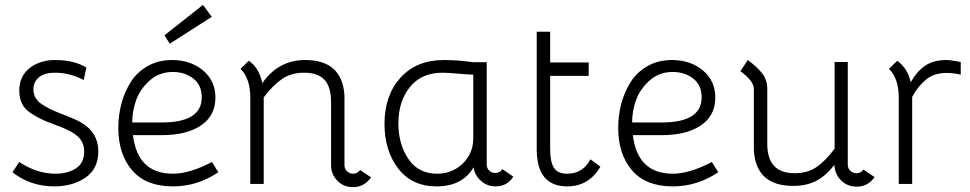

<svg xmlns="http://www.w3.org/2000/svg" viewBox="-20 -754 3978 787"><path d="M31 -48 59 -90Q131 -42 207 -42Q258 -42 291.5 -64Q325 -86 325 -133Q325 -164 308.5 -184.5Q292 -205 256 -222Q238 -231 203.5 -243.5Q169 -256 148.5 -266Q128 -276 104.5 -291.5Q81 -307 70 -329.5Q59 -352 59 -382Q59 -441 101 -474.5Q143 -508 206 -508Q284 -508 334 -477L323 -426Q266 -456 205 -456Q163 -456 140 -437.5Q117 -419 117 -388Q117 -352 147 -330Q177 -308 234 -286.5Q291 -265 314 -251Q383 -210 383 -134Q383 -62 330.5 -26Q278 10 202 10Q105 10 31 -48Z M848 -685 676 -575 654 -609 812 -734ZM849 -90 875 -48Q789 10 689 10Q578 10 521.5 -56Q465 -122 465 -230Q465 -281 477.5 -328.5Q490 -376 515.5 -417Q541 -458 585 -483Q629 -508 685 -508Q761 -508 812 -465.5Q863 -423 863 -354Q863 -280 804 -240Q745 -200 643 -200H525Q544 -42 689 -42Q757 -42 849 -90ZM522 -252H643Q807 -252 807 -355Q807 -405 772.5 -432Q738 -459 688 -459Q632 -459 592.5 -423Q553 -387 537.5 -342Q522 -297 522 -252Z M966 -472 1000 -505Q1043 -475 1055 -413Q1121 -508 1231 -508Q1383 -508 1392 -362V-77Q1392 -61 1403 -51.5Q1414 -42 1428 -42Q1444 -42 1456 -57L1501 -27Q1473 13 1427 13Q1388 13 1362.5 -13.5Q1337 -40 1337 -77V-336Q1337 -398 1310 -427Q1283 -456 1226 -456Q1174 -456 1136.5 -430.5Q1099 -405 1061 -355V0H1006V-353Q1006 -432 966 -472Z M2039 -61 2084 -30Q2059 10 2011 10Q1977 10 1951.5 -12.5Q1926 -35 1921 -68Q1875 10 1770 10Q1668 10 1612 -63.5Q1556 -137 1556 -246Q1556 -363 1621.5 -435.5Q1687 -508 1800 -508Q1855 -508 1920 -499H1975V-80Q1975 -64 1985.5 -54.5Q1996 -45 2010 -45Q2029 -45 2039 -61ZM1920 -188V-448Q1905 -448 1858.5 -452Q1812 -456 1794 -456Q1708 -456 1660.5 -397.5Q1613 -339 1613 -248Q1613 -163 1654 -102.5Q1695 -42 1771 -42Q1817 -42 1852.5 -64.5Q1888 -87 1906 -124Q1920 -152 1920 -188Z M2235 -498H2393V-443H2235V-143Q2235 -92 2250 -67Q2265 -42 2305 -42Q2369 -42 2400 -101L2441 -71Q2394 10 2305 10Q2180 10 2180 -143V-624H2235Z M2898 -90 2924 -48Q2838 10 2738 10Q2627 10 2570.5 -56Q2514 -122 2514 -230Q2514 -281 2526.5 -328.5Q2539 -376 2564.5 -417Q2590 -458 2634 -483Q2678 -508 2734 -508Q2810 -508 2861 -465.5Q2912 -423 2912 -354Q2912 -280 2853 -240Q2794 -200 2692 -200H2574Q2593 -42 2738 -42Q2806 -42 2898 -90ZM2571 -252H2692Q2856 -252 2856 -355Q2856 -405 2821.5 -432Q2787 -459 2737 -459Q2681 -459 2641.5 -423Q2602 -387 2586.5 -342Q2571 -297 2571 -252Z M3015 -462 3045 -508Q3083 -480 3104 -453.5Q3125 -427 3125 -389V-164Q3125 -44 3237 -44Q3289 -44 3325 -68Q3361 -92 3401 -144V-500H3455V-79Q3455 -63 3466 -53.5Q3477 -44 3491 -44Q3509 -44 3519 -59L3565 -28Q3537 11 3492 11Q3453 11 3427.5 -14.5Q3402 -40 3400 -78Q3364 -32 3324.5 -12Q3285 8 3231 8Q3079 8 3070 -138V-389Q3070 -422 3015 -462Z M3624 -472 3658 -505Q3701 -473 3713 -417Q3740 -464 3774 -486Q3808 -508 3860 -508Q3876 -508 3918 -500V-448Q3886 -455 3862 -455Q3809 -455 3777 -429Q3743 -401 3719 -357V0H3664V-353Q3664 -432 3624 -472Z"/></svg>

Font: Bellota
Style: Regular
Weight: 400
Designer: Kemie Guaida
Foundry: Kemie Guaida
Version: Version 1.000;PS 002.000;hotconv 1.0.70;makeotf.lib2.5.58329